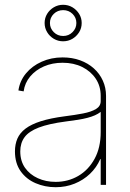

<svg xmlns="http://www.w3.org/2000/svg" viewBox="-20 -779 546 809"><path d="M214.4 9.8Q169.4 9.8 130.1 -7.1Q90.8 -23.9 66.9 -57.6Q43 -91.3 43 -141.1Q43 -170.9 53.2 -194.8Q63.5 -218.8 87.6 -237.1Q111.8 -255.4 152.3 -268.3Q192.9 -281.2 253.4 -289.1Q295.9 -294.4 330.1 -301Q364.3 -307.6 384.3 -319.6Q404.3 -331.5 404.3 -353V-375Q404.3 -416 383.5 -447.3Q362.8 -478.5 326.7 -496.6Q290.5 -514.6 243.7 -514.6Q200.7 -514.6 165.3 -499.3Q129.9 -483.9 107.2 -456.8Q84.5 -429.7 79.6 -394L57.6 -397.9Q63.5 -438.5 89.4 -469.7Q115.2 -501 155.5 -519Q195.8 -537.1 243.7 -537.1Q284.2 -537.1 317.6 -524.9Q351.1 -512.7 375.5 -490.7Q399.9 -468.8 413.3 -439.2Q426.8 -409.7 426.8 -375V0H404.3V-108.4H402.3Q386.7 -72.8 358.9 -46.4Q331.1 -20 294.2 -5.1Q257.3 9.8 214.4 9.8ZM214.4 -12.7Q266.6 -12.7 309.6 -37.6Q352.5 -62.5 378.4 -109.6Q404.3 -156.7 404.3 -222.7V-307.6Q393.6 -299.3 379.9 -293.2Q366.2 -287.1 348.4 -282.5Q330.6 -277.8 307.9 -274.2Q285.2 -270.5 257.3 -267.1Q186 -257.8 143.8 -241.7Q101.6 -225.6 83.5 -200.9Q65.4 -176.3 65.4 -141.1Q65.4 -100.6 85.4 -72Q105.5 -43.5 139.4 -28.1Q173.3 -12.7 214.4 -12.7ZM245.6 -605Q224.6 -605 206.8 -615.5Q189 -626 178.5 -643.6Q168 -661.1 168 -682.1Q168 -703.1 178.5 -720.5Q189 -737.8 206.8 -748.3Q224.6 -758.8 245.6 -758.8Q267.6 -758.8 285.2 -748.3Q302.7 -737.8 313.5 -720.5Q324.2 -703.1 324.2 -682.1Q324.2 -660.6 313.5 -643.3Q302.7 -626 285.2 -615.5Q267.6 -605 245.6 -605ZM246.1 -627.4Q269.5 -627.4 285.6 -643.6Q301.8 -659.7 301.8 -682.1Q301.8 -704.6 285.6 -720.5Q269.5 -736.3 246.1 -736.3Q222.7 -736.3 206.5 -720.5Q190.4 -704.6 190.4 -682.1Q190.4 -659.7 206.5 -643.6Q222.7 -627.4 246.1 -627.4Z"/></svg>

Font: Inter 24pt Thin
Style: Regular
Weight: 250
Designer: Rasmus Andersson
Foundry: rsms
Version: Version 4.001;git-66647c0bb